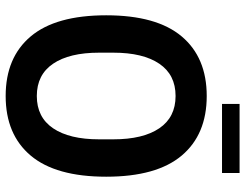

<svg xmlns="http://www.w3.org/2000/svg" viewBox="-114 -740 866 678"><g transform="rotate(90 319.0 -401.0)"><path d="M347 -752V-814H591V-752ZM319 12Q183 12 108.5 -76.5Q34 -165 34 -343Q34 -521 108.5 -609.5Q183 -698 319 -698Q455 -698 529.5 -609.5Q604 -521 604 -343Q604 -165 529.5 -76.5Q455 12 319 12ZM319 -98Q394 -98 433 -155.5Q472 -213 472 -318V-368Q472 -473 433 -530.5Q394 -588 319 -588Q244 -588 205 -530.5Q166 -473 166 -368V-318Q166 -213 205 -155.5Q244 -98 319 -98Z"/></g></svg>

Font: AXENEO7
Style: Regular
Weight: 400
Designer: Hector Gatti, Simon Guibord
Foundry: Omnibus-Type, Jean-Christophe Thérien
Version: Version 1.000